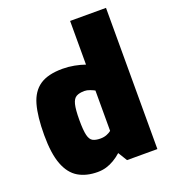

<svg xmlns="http://www.w3.org/2000/svg" viewBox="-139 -866 867 975"><g transform="rotate(-20 294.0 -378.5)"><path d="M222 6Q161 6 118 -19.5Q75 -45 52.5 -104Q30 -163 30 -263Q30 -363 47.5 -425.5Q65 -488 109 -518Q153 -548 232 -548Q264 -548 295.5 -542Q327 -536 352 -527V-763H546V0H382L352 -49Q333 -32 312 -19.5Q291 -7 269 -0.5Q247 6 222 6ZM293 -149Q313 -149 328.5 -155.5Q344 -162 352 -169V-387Q343 -392 327.5 -398Q312 -404 298 -404Q271 -404 254.5 -395Q238 -386 231 -358Q224 -330 224 -273Q224 -218 230.5 -191.5Q237 -165 252.5 -157Q268 -149 293 -149Z"/></g></svg>

Font: Exo Thin Black
Style: Regular
Weight: 900
Version: Version 2.000